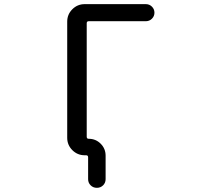

<svg xmlns="http://www.w3.org/2000/svg" viewBox="-20 -775 1040 933"><path d="M391.6 -20.5Q356.4 -20.5 331.5 -45.4Q306.6 -70.3 306.6 -105.5V-669.9Q306.6 -705.1 331.5 -730Q356.4 -754.9 391.6 -754.9H688.5Q706.1 -754.9 718.3 -742.7Q730.5 -730.5 730.5 -713.4Q730.5 -696.3 718.3 -684.1Q706.1 -671.9 688.5 -671.9H411.1Q401.4 -671.9 401.4 -662.1V-110.4Q401.4 -100.6 411.1 -100.6Q445.3 -100.6 469.2 -76.7Q493.2 -52.7 493.2 -18.6V95.7Q493.2 113.3 481 125.5Q468.8 137.7 450.7 137.7Q432.6 137.7 420.4 125.5Q408.2 113.3 408.2 95.7V-10.7Q408.2 -20.5 398.4 -20.5H395.5Z"/></svg>

Font: Rounded-X Mgen+ 1m regular
Style: Regular
Weight: 400
Designer: [Source Han Sans]
Ryoko NISHIZUKA  (kana & ideographs); Paul D. Hunt (Latin, Greek & Cyrillic); Wenlong ZHANG  (bopomofo
Version: Version 1.059.20150602